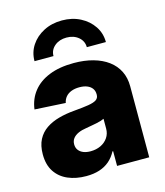

<svg xmlns="http://www.w3.org/2000/svg" viewBox="-113 -840 804 935"><g transform="rotate(-15 288.5 -372.5)"><path d="M206.5 9.3Q154.8 9.3 114.5 -8.1Q74.2 -25.4 51.3 -60.1Q28.3 -94.7 28.3 -147.5Q28.3 -191.9 44.2 -222.2Q60.1 -252.4 87.9 -271.2Q115.7 -290 152.1 -300Q188.5 -310.1 230 -313.5Q276.4 -317.4 304.4 -322Q332.5 -326.7 345 -335.4Q357.4 -344.2 357.4 -360.4V-362.8Q357.4 -379.9 348.6 -392.1Q339.8 -404.3 323.5 -410.9Q307.1 -417.5 284.7 -417.5Q261.2 -417.5 243.7 -410.6Q226.1 -403.8 215.3 -390.9Q204.6 -377.9 201.2 -360.8L45.9 -369.6Q52.7 -421.4 82.8 -459.2Q112.8 -497.1 164.6 -517.8Q216.3 -538.6 288.6 -538.6Q342.3 -538.6 386 -526.4Q429.7 -514.2 460.9 -491Q492.2 -467.8 508.8 -434.3Q525.4 -400.9 525.4 -357.9V0H363.3V-74.2H359.9Q345.2 -46.4 323.5 -27.8Q301.8 -9.3 272.7 0Q243.7 9.3 206.5 9.3ZM257.8 -102.1Q286.1 -102.1 309.1 -113Q332 -124 345.5 -143.8Q358.9 -163.6 358.9 -189.5V-238.8Q352.1 -235.4 342 -232.2Q332 -229 319.6 -226.6Q307.1 -224.1 293.7 -221.7Q280.3 -219.2 266.1 -216.8Q242.7 -213.4 225.3 -205.6Q208 -197.8 198.2 -185.3Q188.5 -172.9 188.5 -155.3Q188.5 -138.2 197.5 -126.2Q206.5 -114.3 221.9 -108.2Q237.3 -102.1 257.8 -102.1ZM286.6 -753.9Q338.4 -753.9 378.9 -732.9Q419.4 -711.9 443.1 -676.5Q466.8 -641.1 466.8 -596.7H370.6Q370.6 -627.4 346.7 -647.5Q322.8 -667.5 286.6 -667.5Q250.5 -667.5 226.6 -647.5Q202.6 -627.4 202.6 -596.7H106.9Q106.9 -641.1 130.4 -676.5Q153.8 -711.9 194.6 -732.9Q235.4 -753.9 286.6 -753.9Z"/></g></svg>

Font: Inter 24pt ExtraBold
Style: Regular
Weight: 800
Designer: Rasmus Andersson
Foundry: rsms
Version: Version 4.001;git-66647c0bb